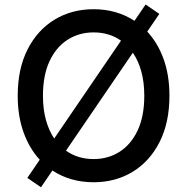

<svg xmlns="http://www.w3.org/2000/svg" viewBox="-20 -777 808 829"><path d="M157 31.6 98 -8.9 151.6 -87.4Q106.9 -135.7 81.7 -205.6Q56.5 -275.6 56.5 -363.6Q56.5 -480.1 99.1 -563.7Q141.7 -647.4 215.7 -692.3Q289.8 -737.2 384.2 -737.2Q483.7 -737.2 560.7 -687.1L608.7 -757.5L668 -717L615.8 -640.6Q660.9 -592.3 686.3 -522.2Q711.6 -452.1 711.6 -363.6Q711.6 -247.5 669 -163.7Q626.4 -79.9 552.4 -35Q478.3 9.9 384.2 9.9Q283.7 9.9 206.3 -40.8ZM603 -363.6Q603 -422.2 590 -468.9Q577.1 -515.6 553.6 -549.4L264.9 -126.4Q316.1 -90.2 384.2 -90.2Q446.7 -90.2 496.3 -121.6Q545.8 -153.1 574.4 -214.1Q603 -275.2 603 -363.6ZM214.1 -179 502.5 -601.6Q451.3 -637.1 384.2 -637.1Q321.7 -637.1 272.2 -605.6Q222.7 -574.2 194.1 -513.3Q165.5 -452.4 165.5 -363.6Q165.5 -305.4 178.3 -259.1Q191.1 -212.7 214.1 -179Z"/></svg>

Font: Inter UI Medium
Style: Regular
Weight: 500
Designer: Rasmus Andersson
Foundry: rsms
Version: 3.2;8d6f07862